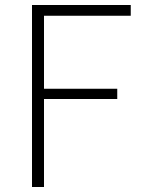

<svg xmlns="http://www.w3.org/2000/svg" viewBox="-20 -748 565 768"><path d="M108 0V-728H503V-685H156V-393H449V-352H156V0Z"/></svg>

Font: Noto Sans JP ExtraLight
Style: Regular
Weight: 250
Designer: Ryoko NISHIZUKA  (kana, bopomofo & ideographs); Paul D. Hunt (Latin, Greek & Cyrillic); Sandoll Communications , Soo-you
Foundry: Adobe
Version: Version 2.004-H2;hotconv 1.0.118;makeotfexe 2.5.65603